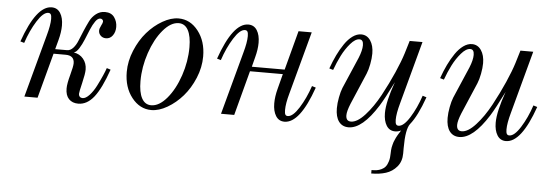

<svg xmlns="http://www.w3.org/2000/svg" viewBox="-47 -607 2823 984"><g transform="rotate(5 1364.5 -115.0)"><path d="M58.1 -273.9 38.1 -279.8Q104 -467.8 183.1 -467.8Q212.4 -467.8 227.8 -443.1Q243.2 -418.5 243.2 -378.9Q243.2 -345.2 231.9 -303.2L219.2 -255.9H279.8Q297.4 -255.9 311.5 -271.5Q325.7 -287.1 335 -310.8Q344.2 -334.5 356 -361.8Q367.7 -389.2 379.4 -412.8Q391.1 -436.5 411.4 -452.1Q431.6 -467.8 457 -467.8Q489.7 -467.8 505.4 -445.8Q521 -423.8 521 -396Q521 -370.1 507.8 -352.1Q494.6 -334 473.1 -334Q456.5 -334 445.8 -344.7Q435.1 -355.5 435.1 -370.1Q435.1 -380.9 443.1 -396.2Q451.2 -411.6 451.2 -418Q451.2 -423.8 446.8 -428Q442.4 -432.1 436 -432.1Q423.3 -432.1 410.9 -414.6Q398.4 -397 387.7 -371.1Q377 -345.2 366.2 -318.8Q355.5 -292.5 342.3 -271.7Q329.1 -251 315.9 -247.1Q346.2 -242.7 365 -220Q383.8 -197.3 383.8 -165Q383.8 -143.6 372.3 -95.9Q360.8 -48.3 360.8 -39.1Q360.8 -28.8 366.5 -23.4Q372.1 -18.1 380.9 -18.1Q397 -18.1 415.8 -38.3Q434.6 -58.6 450 -88.9Q465.3 -119.1 475.3 -142.1Q485.4 -165 491.2 -182.1L511.2 -175.8Q477.1 -77.6 441.7 -32.7Q406.2 12.2 360.8 12.2Q330.6 12.2 312.7 -6.3Q294.9 -24.9 294.9 -60.1Q294.9 -85 307.4 -130.4Q319.8 -175.8 319.8 -191.9Q319.8 -231.9 274.9 -231.9H212.9L150.9 0H83L169.9 -321.8Q185.1 -376 185.1 -408.2Q185.1 -424.3 181.2 -431.2Q177.2 -438 168 -438Q142.1 -438 110.8 -388.2Q79.6 -338.4 58.1 -273.9Z M733.9 -12.2Q774.9 -12.2 814.7 -59.3Q854.5 -106.4 879.2 -179.4Q903.8 -252.4 903.8 -325.2Q903.8 -382.3 887.2 -413.1Q870.6 -443.8 838.9 -443.8Q797.9 -443.8 758.1 -396.7Q718.3 -349.6 693.6 -276.6Q668.9 -203.6 668.9 -130.9Q668.9 -73.7 685.5 -43Q702.1 -12.2 733.9 -12.2ZM736.8 12.2Q677.2 12.2 636 -40.3Q594.7 -92.8 594.7 -171.9Q594.7 -227.5 617.7 -282.7Q640.6 -337.9 675.5 -377.9Q710.4 -418 753.7 -442.9Q796.9 -467.8 835.9 -467.8Q896 -467.8 937 -415.3Q978 -362.8 978 -284.2Q978 -228.5 955.1 -173.3Q932.1 -118.2 897.2 -78.1Q862.3 -38.1 819.1 -12.9Q775.9 12.2 736.8 12.2Z M1546.9 -182.1 1566.9 -175.8Q1501 12.2 1421.9 12.2Q1392.6 12.2 1377.2 -12.7Q1361.8 -37.6 1361.8 -77.1Q1361.8 -112.3 1372.6 -152.8L1392.6 -230H1223.6L1162.6 0H1094.7L1181.6 -321.8Q1196.8 -376 1196.8 -408.2Q1196.8 -424.3 1192.9 -431.2Q1189 -438 1179.7 -438Q1153.8 -438 1122.6 -388.2Q1091.3 -338.4 1069.8 -273.9L1049.8 -279.8Q1115.7 -467.8 1194.8 -467.8Q1224.1 -467.8 1239.5 -443.1Q1254.9 -418.5 1254.9 -378.9Q1254.9 -345.2 1243.7 -303.2L1231 -253.9H1399.9L1453.6 -456.1H1521.5L1434.6 -133.8Q1419.9 -81.5 1419.9 -47.9Q1419.9 -31.2 1423.6 -24.7Q1427.2 -18.1 1436.5 -18.1Q1462.4 -18.1 1493.9 -68.1Q1525.4 -118.2 1546.9 -182.1Z M2116.2 -182.1 2136.2 -175.8Q2101.1 -77.1 2064.5 -32.2Q2042.5 -3.9 2042.5 92.8V121.1Q2042.5 162.6 2019.5 189.7Q1996.6 216.8 1963.4 227.3Q1930.2 237.8 1888.2 237.8V220.2Q1903.3 220.2 1915 218.5Q1926.8 216.8 1939.2 210.9Q1951.7 205.1 1959.7 195.1Q1967.8 185.1 1973.1 167.5Q1978.5 149.9 1978.5 126Q1978.5 117.7 1979.2 109.6Q1980 101.6 1981 95.2Q1981.9 88.9 1984.4 80.8Q1986.8 72.8 1988 68.1Q1989.3 63.5 1993.2 55.7Q1997.1 47.9 1998 44.9Q1999 42 2003.9 33.7Q2008.8 25.4 2009.5 24.2Q2010.3 22.9 2015.9 14.2Q2021.5 5.4 2021.5 4.9Q2006.8 12.2 1991.2 12.2Q1961.9 12.2 1946.5 -12.7Q1931.2 -37.6 1931.2 -77.1Q1931.2 -135.3 1968.3 -238.8Q1924.8 -150.9 1900.9 -112.8Q1822.3 12.2 1751.5 12.2Q1719.2 12.2 1701.4 -11.7Q1683.6 -35.6 1683.6 -80.1Q1683.6 -106 1689.5 -136.5Q1695.3 -167 1703.1 -186L1772.5 -347.2Q1788.6 -386.7 1788.6 -413.1Q1788.6 -441.9 1768.6 -441.9Q1747.1 -441.9 1722.4 -413.3Q1697.8 -384.8 1679.7 -348.9Q1661.6 -313 1647.5 -273.9L1627.4 -279.8Q1641.1 -317.9 1656.5 -349.9Q1671.9 -381.8 1690.7 -409.2Q1709.5 -436.5 1731.2 -452.1Q1752.9 -467.8 1775.4 -467.8Q1805.2 -467.8 1822.8 -441.9Q1840.3 -416 1840.3 -375Q1840.3 -350.6 1834.5 -320.1Q1828.6 -289.6 1820.3 -270L1751.5 -108.9Q1735.4 -69.3 1735.4 -48.8Q1735.4 -18.1 1761.2 -18.1Q1793.5 -18.1 1833.3 -61.8Q1873 -105.5 1907 -168.2Q1940.9 -231 1966.8 -290Q1992.7 -349.1 2005.4 -390.1L2025.4 -456.1H2091.3L2004.4 -133.8Q1989.3 -79.6 1989.3 -47.9Q1989.3 -31.7 1993.2 -24.9Q1997.1 -18.1 2006.3 -18.1Q2032.2 -18.1 2063.5 -67.9Q2094.7 -117.7 2116.2 -182.1Z M2686 -182.1 2706.1 -175.8Q2640.1 12.2 2561 12.2Q2531.7 12.2 2516.4 -12.7Q2501 -37.6 2501 -77.1Q2501 -135.3 2538.1 -238.8Q2494.6 -150.9 2470.7 -112.8Q2392.1 12.2 2321.3 12.2Q2289.1 12.2 2271.2 -11.7Q2253.4 -35.6 2253.4 -80.1Q2253.4 -106 2259.3 -136.5Q2265.1 -167 2272.9 -186L2342.3 -347.2Q2358.4 -386.7 2358.4 -413.1Q2358.4 -441.9 2338.4 -441.9Q2316.9 -441.9 2292.2 -413.3Q2267.6 -384.8 2249.5 -348.9Q2231.4 -313 2217.3 -273.9L2197.3 -279.8Q2210.9 -317.9 2226.3 -349.9Q2241.7 -381.8 2260.5 -409.2Q2279.3 -436.5 2301 -452.1Q2322.8 -467.8 2345.2 -467.8Q2375 -467.8 2392.6 -441.9Q2410.2 -416 2410.2 -375Q2410.2 -350.6 2404.3 -320.1Q2398.4 -289.6 2390.1 -270L2321.3 -108.9Q2305.2 -69.3 2305.2 -48.8Q2305.2 -18.1 2331.1 -18.1Q2363.3 -18.1 2403.1 -61.8Q2442.9 -105.5 2476.8 -168.2Q2510.7 -231 2536.6 -290Q2562.5 -349.1 2575.2 -390.1L2595.2 -456.1H2661.1L2574.2 -133.8Q2559.1 -79.6 2559.1 -47.9Q2559.1 -31.7 2563 -24.9Q2566.9 -18.1 2576.2 -18.1Q2602.1 -18.1 2633.3 -67.9Q2664.6 -117.7 2686 -182.1Z"/></g></svg>

Font: Flanker Steampunk
Style: Italic
Weight: 400
Italic angle: -12°
Designer: Alexey Kryukov, Leonardo Di Lena
Foundry: Alexey Kryukov, Leonardo Di Lena
Version: 1.210